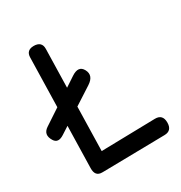

<svg xmlns="http://www.w3.org/2000/svg" viewBox="-241 -879 971 1029"><g transform="rotate(-30 244.5 -364.5)"><path d="M10.7 -257.8Q-30.8 -231 -50.8 -263.7Q-79.1 -309.6 -37.6 -336.9L217.3 -505.4Q268.1 -539.1 290.5 -496.6Q313.5 -453.1 262.7 -420.4ZM93.8 21.5Q49.8 22 51.3 -29.8L67.4 -706.1Q68.4 -748.5 113.3 -749.5Q164.1 -749.5 163.1 -703.1L148.4 -79.1L481.4 -86.4Q529.8 -87.4 529.8 -36.1Q529.8 14.6 482.9 15.1L104 21.5Z"/></g></svg>

Font: Comic Relief
Style: Regular
Weight: 400
Designer: Jeff Davis
Foundry: Loudifier
Version: Version 1.0